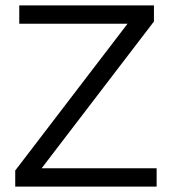

<svg xmlns="http://www.w3.org/2000/svg" viewBox="-20 -695 640 715"><path d="M36.7 0V-60L455 -606.7H51.7V-675H553.3V-615L135 -68.3H563.3V0Z"/></svg>

Font: Funnel Display Light
Style: Regular
Weight: 300
Designer: NORD ID, Kristian Moeller
Foundry: Dicotype
Version: Version 1.000